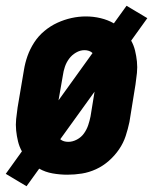

<svg xmlns="http://www.w3.org/2000/svg" viewBox="-28 -598 548 666"><path d="M64 48 -8 5 48 -73Q39 -89 34.5 -107.5Q30 -126 28 -145.5Q26 -165 28 -185Q30 -205 33 -225L55 -355Q59 -380 67.5 -404Q76 -428 90.5 -450.5Q105 -473 126 -490.5Q147 -508 171 -519Q195 -530 220 -535.5Q245 -541 270 -541Q296 -541 321 -535Q346 -529 367 -517L411 -578L483 -535L427 -457Q436 -441 440.5 -422.5Q445 -404 447 -384.5Q449 -365 447 -345Q445 -325 442 -305L421 -175Q416 -151 408 -126.5Q400 -102 385 -80Q370 -58 349.5 -40Q329 -22 305 -11Q281 0 256 4Q231 8 206 8Q180 8 154.5 3.5Q129 -1 108 -13ZM175 -250 293 -414Q288 -419 280.5 -421.5Q273 -424 265 -424Q250 -424 235.5 -415.5Q221 -407 211.5 -394Q202 -381 197 -366Q192 -351 190 -336ZM209 -106Q224 -106 239 -114Q254 -122 263.5 -135.5Q273 -149 278 -164Q283 -179 286 -194L300 -280L181 -115Q187 -110 194 -108Q201 -106 209 -106Z"/></svg>

Font: Iosevka Slab Heavy
Style: Italic
Weight: 900
Italic angle: -9°
Monospace: yes
Designer: Belleve Invis
Foundry: Belleve Invis
Version: Version 11.1.0; ttfautohint (v1.8.3)